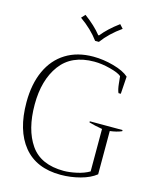

<svg xmlns="http://www.w3.org/2000/svg" viewBox="-136 -1026 909 1127"><g transform="rotate(15 318.5 -462.5)"><path d="M220 -912 241 -935Q306 -887 344 -839H349Q387 -887 452 -935L473 -912Q402 -862 358 -802H335Q291 -862 220 -912ZM39 -350Q39 -461 76 -542Q113 -623 183 -666.5Q253 -710 350 -710Q411 -710 474 -692.5Q537 -675 568 -647L561 -541H547Q538 -560 534.5 -597Q531 -634 530 -640Q512 -656 460 -669.5Q408 -683 363 -683Q225 -683 157 -591Q89 -499 89 -350Q89 -198 151.5 -107.5Q214 -17 354 -17Q387 -17 431.5 -26.5Q476 -36 508 -55V-313Q461 -321 427 -331V-338H626V-331Q597 -318 555 -313V-50Q519 -21 460.5 -5.5Q402 10 342 10Q194 10 116.5 -85Q39 -180 39 -350Z"/></g></svg>

Font: Trirong ExtraLight
Style: Regular
Weight: 275
Designer: Katatrad Team
Foundry: CadsonDemak
Version: Version 1.001